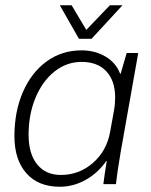

<svg xmlns="http://www.w3.org/2000/svg" viewBox="-20 -702 574 732"><path d="M35 -183Q35 -277 67.5 -351.5Q100 -426 158 -468Q216 -510 291 -510Q342 -510 382 -486.5Q422 -463 438 -421H440L463 -500H507L440 -122Q426 -39 422 0H374Q379 -40 387 -88H385Q354 -43 307 -16.5Q260 10 208 10Q126 10 80.5 -41.5Q35 -93 35 -183ZM400 -200 415 -283Q419 -304 419 -330Q419 -394 385.5 -430Q352 -466 291 -466Q234 -466 188 -429.5Q142 -393 115.5 -329.5Q89 -266 89 -188Q89 -116 121.5 -75.5Q154 -35 212 -35Q282 -35 334.5 -81Q387 -127 400 -200ZM208 -682H253L309 -588L399 -682H447L329 -554H281Z"/></svg>

Font: Sarabun ExtraLight
Style: Italic
Weight: 275
Italic angle: -10°
Designer: Suppakit Chalermlarp | Katatrad Co.,Ltd.
Foundry: Cadson Demak Co.,Ltd.
Version: Version 1.000; ttfautohint (v1.6)